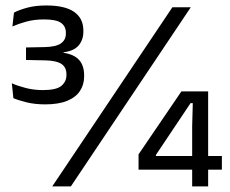

<svg xmlns="http://www.w3.org/2000/svg" viewBox="-20 -665 821 685"><path d="M141 -292.6Q104.4 -292.6 74.5 -300Q44.5 -307.4 27.7 -314.9L22.2 -367.8Q42.8 -358.6 71.8 -351.1Q100.7 -343.6 132.9 -343.6Q181.1 -343.6 199 -358.7Q217 -373.8 217 -397V-400.3Q217 -412 212.8 -421.2Q208.7 -430.3 199.7 -436.5Q190.6 -442.7 175.9 -446Q161.2 -449.3 139.6 -449.7L72.8 -451V-495.7L139.2 -497Q180 -497.9 197.5 -510.3Q215 -522.7 215 -544.9V-548.6Q215 -570.9 197.9 -583.3Q180.8 -595.7 137 -595.7Q101.7 -595.7 73.2 -587.7Q44.8 -579.8 24.3 -570.6L29.8 -619.9Q48.5 -629.9 77.7 -637.7Q106.9 -645.5 145.2 -645.5Q212.1 -645.5 244.7 -622.4Q277.4 -599.4 277.4 -556.3V-552Q277.4 -522.7 260.6 -502.9Q243.8 -483.1 206.9 -478.5L206.3 -472.3L205 -476.9Q244 -471.4 262 -451.3Q280.1 -431.3 280.1 -396.7V-391.5Q280.1 -363.4 265.6 -341Q251.2 -318.5 220.4 -305.6Q189.6 -292.6 141 -292.6ZM166.4 0 595 -639H660.6L232.8 0ZM665.6 0V-214.8L667.8 -297.1H659.9L536.2 -112.2V-91L508.2 -108.5H771.6V-59.7H474.3V-114.3L627.2 -339H722.6V0Z"/></svg>

Font: Anek Gurmukhi Medium
Style: Regular
Weight: 500
Designer: Sarang Kulkarni (Gurmukhi), Yesha Goshar (Latin)
Foundry: Ek Type
Version: Version 1.003